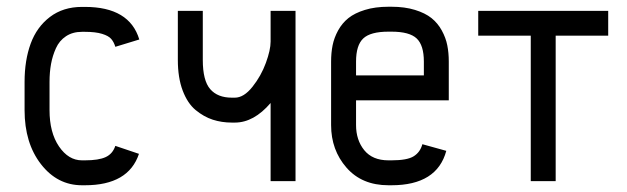

<svg xmlns="http://www.w3.org/2000/svg" viewBox="-20 -532 1841 564"><path d="M229.5 -438.5H220.7Q193.4 -438.5 173.8 -425.5Q154.3 -412.6 144.3 -390.4Q134.3 -368.2 129.9 -344Q125.5 -319.8 125.5 -291.5V-208.5Q125.5 -142.6 153.3 -101.8Q181.2 -61 220.7 -61H229.5Q270 -61 290.5 -70.6Q311 -80.1 318.8 -103.5L388.2 -80.1Q357.4 12.2 229.5 12.2H220.7Q148.4 12.2 100.3 -49.8Q52.2 -111.8 52.2 -208.5V-291.5Q52.2 -355 70.1 -403.8Q87.9 -452.6 126.7 -482.2Q165.5 -511.7 220.7 -511.7H229.5Q360.4 -511.7 389.2 -416L318.8 -394.5Q314.5 -408.7 306.6 -417.7Q298.8 -426.8 279.8 -432.6Q260.7 -438.5 229.5 -438.5Z M774.9 -229.5Q725.6 -171.9 669.9 -171.9H661.1Q631.3 -171.9 605 -180.4Q578.6 -189 554.7 -208.7Q530.8 -228.5 516.6 -266.1Q502.4 -303.7 502.4 -356V-500H575.7V-356Q575.7 -295.4 597.4 -270.3Q619.1 -245.1 661.1 -245.1H669.9Q696.3 -245.1 721.7 -277.1Q747.1 -309.1 761 -347.2Q774.9 -385.3 774.9 -409.7V-500H848.1V0H774.9Z M1025.9 -237.3V-164.6Q1025.9 -120.6 1050 -90.8Q1074.2 -61 1121.1 -61H1129.9Q1176.3 -61 1195.3 -73Q1214.4 -85 1220.7 -108.4L1291 -88.9Q1263.7 12.2 1129.9 12.2H1121.1Q1043 12.2 997.8 -39.6Q952.6 -91.3 952.6 -164.6V-351.1Q952.6 -377 957 -398.9Q961.4 -420.9 973.1 -442.4Q984.9 -463.9 1003.4 -478.8Q1022 -493.7 1052 -502.9Q1082 -512.2 1121.1 -512.2H1129.9Q1168.9 -512.2 1199 -502.9Q1229 -493.7 1247.6 -478.8Q1266.1 -463.9 1277.8 -442.4Q1289.6 -420.9 1293.9 -398.9Q1298.3 -377 1298.3 -351.1V-237.3ZM1225.1 -310.5V-351.1Q1225.1 -398.9 1204.1 -418.9Q1183.1 -439 1129.9 -439H1121.1Q1067.9 -439 1046.9 -418.9Q1025.9 -398.9 1025.9 -351.1V-310.5Z M1766.6 -500V-427.2H1612.3V0H1539.1V-427.2H1384.8V-500Z"/></svg>

Font: Anka/Coder Narrow
Style: Regular
Weight: 400
Width: 3
Monospace: yes
Version: Version 001.100